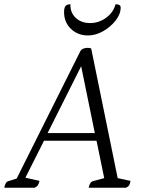

<svg xmlns="http://www.w3.org/2000/svg" viewBox="-52 -879 664 899"><path d="M-32 0Q-27 -28 -12 -31L26 -43L324 -639Q329 -648 339 -651.5Q349 -655 357 -655Q369 -655 375 -652L499 -45L559 -32Q557 -19 553 -12Q549 -5 538 0H363Q369 -28 384 -31L436 -45L400 -220H154L67 -47L133 -32Q130 -19 125.5 -12Q121 -5 110 0ZM171 -256H392L328 -569ZM360 -713Q312 -713 280 -744Q248 -775 248 -822Q248 -842 254.5 -850.5Q261 -859 278 -859Q276 -821 302 -796Q328 -771 370 -771Q411 -771 445 -796Q479 -821 489 -859Q513 -859 513 -844Q513 -813 489.5 -783Q466 -753 431 -733Q396 -713 360 -713Z"/></svg>

Font: Petrona Light
Style: Italic
Weight: 300
Italic angle: -9°
Designer: Ringo R. Seeber
Foundry: Ringo R. Seeber
Version: Version 2.001; ttfautohint (v1.8.3)